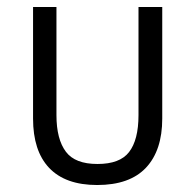

<svg xmlns="http://www.w3.org/2000/svg" viewBox="-20 -527 561 553"><path d="M121.1 -43.9Q75.2 -92.8 75.2 -185.5V-506.8H142.6V-195.3Q142.6 -126 169.9 -89.8Q196.3 -54.7 260.7 -54.7Q325.2 -54.7 351.6 -88.9Q378.9 -124 378.9 -195.3V-506.8H447.3V-185.5Q447.3 -93.8 400.4 -43.9Q353.5 5.9 259.8 5.9Q168 5.9 121.1 -43.9Z"/></svg>

Font: Altinn-DIN
Style: Regular
Weight: 400
Designer: Charles Nix
Foundry: Altinn
Version: Version 2.00